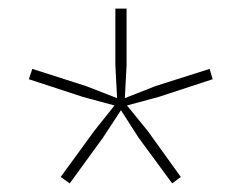

<svg xmlns="http://www.w3.org/2000/svg" viewBox="-20 -750 562 446"><path d="M55 -590 180 -550 252 -522 248 -598V-730H274V-598L270 -522L341 -550L467 -590L474 -566L349 -525L275 -505L323 -446L400 -339L380 -324L302 -430L261 -494L219 -430L142 -324L121 -339L199 -446L246 -505L172 -525L47 -566Z"/></svg>

Font: Work Sans ExtraLight
Style: Regular
Weight: 200
Designer: Wei Huang
Foundry: Wei Huang
Version: Version 2.010; ttfautohint (v1.8.3)